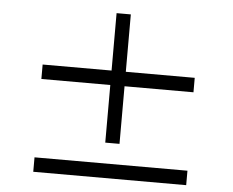

<svg xmlns="http://www.w3.org/2000/svg" viewBox="-54 -868 1108 913"><g transform="rotate(5 500.0 -411.0)"><path d="M863 -461V-530H534V-804H466V-530H137V-461H466V-186H534V-461ZM867 -87H137V-18H867Z"/></g></svg>

Font: Source Han Sans TC
Style: Regular
Weight: 400
Designer: Ryoko NISHIZUKA 西塚涼子 (kana, bopomofo & ideographs); Paul D. Hunt (Latin, Greek & Cyrillic); Sandoll Communications 산돌커뮤니
Foundry: Adobe
Version: Version 2.002;hotconv 1.0.116;makeotfexe 2.5.65601